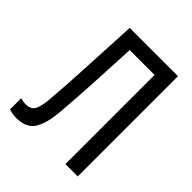

<svg xmlns="http://www.w3.org/2000/svg" viewBox="-202 -835 967 967"><g transform="rotate(45 281.5 -351.5)"><path d="M75 11Q49 11 23 2V-77Q43 -71 59 -71Q94 -71 108.5 -93Q123 -115 128 -173Q133 -234 136.5 -288Q140 -342 143 -401Q146 -460 150 -535Q154 -610 159 -714H503V0H415V-635H238Q234 -558 231 -496Q228 -434 225 -380.5Q222 -327 218.5 -274Q215 -221 210 -162Q202 -75 173.5 -32Q145 11 75 11Z"/></g></svg>

Font: Noto Sans Mono SemiCondensed
Style: Regular
Weight: 400
Width: 4
Designer: Monotype Design Team
Foundry: Monotype Imaging Inc.
Version: Version 2.014